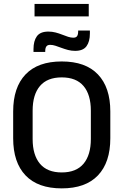

<svg xmlns="http://www.w3.org/2000/svg" viewBox="-20 -974 647 1006"><path d="M161 -888V-953.5H445V-888ZM303.5 13Q178.5 13 113.8 -55Q49 -123 49 -249.5V-390Q49 -516 113.8 -584Q178.5 -652 303.5 -652Q428.5 -652 493.2 -584Q558 -516 558 -390V-249.5Q558 -123 493.2 -55Q428.5 13 303.5 13ZM303.5 -70.5Q379.5 -70.5 417.8 -116.2Q456 -162 456 -245.5V-394Q456 -478 417.8 -523.2Q379.5 -568.5 303.5 -568.5Q227.5 -568.5 189.2 -523.2Q151 -478 151 -394V-245.5Q151 -162 189.2 -116.2Q227.5 -70.5 303.5 -70.5ZM373.5 -707.5Q354.5 -707.5 336.5 -712.2Q318.5 -717 302 -723.2Q285.5 -729.5 270.8 -734.2Q256 -739 243 -739Q229 -739 223 -730.8Q217 -722.5 217 -706.5V-702H155.5V-717Q155.5 -759.5 173.2 -784Q191 -808.5 233.5 -808.5Q253 -808.5 271.2 -803.8Q289.5 -799 305.8 -792.5Q322 -786 336.8 -781.2Q351.5 -776.5 364 -776.5Q378.5 -776.5 384 -784.8Q389.5 -793 389.5 -809.5V-814H451V-798.5Q451 -756 433.2 -731.8Q415.5 -707.5 373.5 -707.5Z"/></svg>

Font: Anek Latin Medium Medium
Style: Regular
Weight: 500
Version: Version 1.003